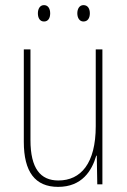

<svg xmlns="http://www.w3.org/2000/svg" viewBox="-20 -720 498 750"><path d="M128 -668C128 -651 135 -636 152 -636C168 -636 176 -649 176 -668C176 -686 168 -700 152 -700C135 -700 128 -684 128 -668ZM282 -668C282 -651 290 -636 306 -636C323 -636 331 -650 331 -668C331 -686 323 -700 306 -700C290 -700 282 -685 282 -668ZM380 -527H354V-227C354 -82 296 -15 208 -15C138 -15 99 -62 99 -173V-527H73V-166C73 -49 117 10 207 10C300 10 339 -53 356 -112H358L360 0H380Z"/></svg>

Font: Noto Sans Gurmukhi Condensed Thin
Style: Regular
Weight: 100
Width: 3
Designer: Jelle Bosma - Monotype Design Team
Foundry: Monotype Imaging Inc.
Version: Version 2.004